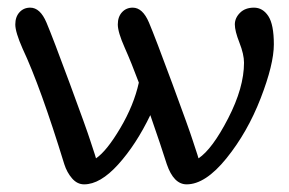

<svg xmlns="http://www.w3.org/2000/svg" viewBox="-20 -476 756 502"><path d="M200 6Q182 6 168.5 -9.5Q155 -25 148 -47Q86 -249 39 -349Q20 -392 20 -412Q20 -432 31 -444Q42 -456 59 -456Q85 -456 101.5 -417Q118 -378 162.5 -257.5Q207 -137 216 -108.5Q225 -80 228 -72L231 -62Q259 -81 294.5 -141Q330 -201 343 -260Q324 -311 306 -351.5Q288 -392 288 -412Q288 -432 299 -444Q310 -456 327 -456Q353 -456 369.5 -417Q386 -378 430.5 -257.5Q475 -137 484 -108.5Q493 -80 496 -72L499 -62Q535 -86 576.5 -166.5Q618 -247 618 -312Q618 -334 606 -364.5Q594 -395 594 -412Q594 -429 607.5 -442.5Q621 -456 644 -456Q667 -456 681.5 -434Q696 -412 696 -360Q696 -308 661.5 -219Q627 -130 572 -62Q517 6 468 6Q434 6 416 -47Q412 -58 398 -102L373 -175Q336 -98 289 -46Q242 6 200 6Z"/></svg>

Font: Macondo Swash Caps
Style: Regular
Weight: 400
Designer: John Vargas Beltran
Foundry: John Vargas Beltran
Version: Version 2.001